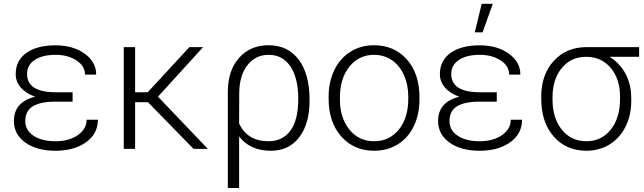

<svg xmlns="http://www.w3.org/2000/svg" viewBox="-20 -773 3342 997"><path d="M52.2 -145Q52.2 -242.7 162.1 -271Q113.8 -288.1 87.6 -318.8Q61.5 -349.6 61.5 -387.7Q61.5 -458.5 116.7 -498Q171.9 -537.6 268.6 -537.6Q358.9 -537.6 419.2 -494.6Q479.5 -451.7 479.5 -385.7H421.4Q421.4 -430.2 377.2 -459.2Q333 -488.3 268.6 -488.3Q200.2 -488.3 160.4 -461.9Q120.6 -435.5 120.6 -388.7Q120.6 -293.9 270.5 -293.9H356.9V-245.1H263.2Q189 -244.6 150.1 -220.7Q111.3 -196.8 111.3 -144Q111.3 -96.7 154.1 -68.1Q196.8 -39.6 268.6 -39.6Q338.4 -39.6 384 -71.3Q429.7 -103 429.7 -151.4H488.3Q488.3 -78.1 426.5 -34.2Q364.7 9.8 268.6 9.8Q171.4 9.8 111.8 -32.5Q52.2 -74.7 52.2 -145Z M622.6 0ZM748.5 -242.2H681.6V0H622.6V-528.3H681.6V-293.9H747.1L963.4 -528.3H1034.7L800.3 -271L1059.1 0H984.9Z M1375 -538.1Q1475.1 -538.1 1531.2 -463.1Q1587.4 -388.2 1587.4 -257.3V-249.5Q1587.4 -130.4 1533.9 -60.3Q1480.5 9.8 1386.7 9.8Q1278.3 9.8 1221.7 -64.5V203.1H1163.1V-299.8Q1164.1 -408.7 1222.2 -473.4Q1280.3 -538.1 1375 -538.1ZM1221.7 -130.9Q1266.1 -39.6 1373.5 -39.6Q1447.3 -39.6 1488 -94.5Q1528.8 -149.4 1528.8 -259.8Q1528.8 -365.7 1488.8 -427Q1448.7 -488.3 1375 -488.3Q1306.2 -488.3 1264.4 -434.1Q1222.7 -379.9 1222.2 -287.6Z M1686.5 0ZM1686.5 -272Q1686.5 -348.1 1716.1 -409.2Q1745.6 -470.2 1799.6 -504.2Q1853.5 -538.1 1921.9 -538.1Q2027.3 -538.1 2092.8 -464.1Q2158.2 -390.1 2158.2 -268.1V-255.9Q2158.2 -179.2 2128.7 -117.9Q2099.1 -56.6 2045.4 -23.4Q1991.7 9.8 1922.9 9.8Q1817.9 9.8 1752.2 -64.2Q1686.5 -138.2 1686.5 -260.3ZM1745.1 -255.9Q1745.1 -161.1 1794.2 -100.3Q1843.3 -39.6 1922.9 -39.6Q2002 -39.6 2051 -100.3Q2100.1 -161.1 2100.1 -260.7V-272Q2100.1 -332.5 2077.6 -382.8Q2055.2 -433.1 2014.6 -460.7Q1974.1 -488.3 1921.9 -488.3Q1843.8 -488.3 1794.4 -427Q1745.1 -365.7 1745.1 -266.6Z M2254.9 0ZM2254.9 -145Q2254.9 -242.7 2364.7 -271Q2316.4 -288.1 2290.3 -318.8Q2264.2 -349.6 2264.2 -387.7Q2264.2 -458.5 2319.3 -498Q2374.5 -537.6 2471.2 -537.6Q2561.5 -537.6 2621.8 -494.6Q2682.1 -451.7 2682.1 -385.7H2624Q2624 -430.2 2579.8 -459.2Q2535.6 -488.3 2471.2 -488.3Q2402.8 -488.3 2363 -461.9Q2323.2 -435.5 2323.2 -388.7Q2323.2 -293.9 2473.1 -293.9H2559.6V-245.1H2465.8Q2391.6 -244.6 2352.8 -220.7Q2314 -196.8 2314 -144Q2314 -96.7 2356.7 -68.1Q2399.4 -39.6 2471.2 -39.6Q2541 -39.6 2586.7 -71.3Q2632.3 -103 2632.3 -151.4H2690.9Q2690.9 -78.1 2629.2 -34.2Q2567.4 9.8 2471.2 9.8Q2374 9.8 2314.5 -32.5Q2254.9 -74.7 2254.9 -145ZM2481.4 -753.4H2539.1L2485.8 -605H2445.3Z M3298.8 -478H3145.5Q3198.7 -444.8 3228.3 -389.9Q3257.8 -335 3257.8 -263.2V-247.1Q3257.8 -174.8 3228.5 -115.7Q3199.2 -56.6 3145.8 -23.4Q3092.3 9.8 3024.9 9.8Q2919.9 9.8 2855.2 -64.2Q2790.5 -138.2 2790.5 -260.3V-272Q2790.5 -385.7 2855.7 -457Q2920.9 -528.3 3025.9 -528.3H3298.8ZM2849.1 -255.9Q2849.1 -159.7 2897.5 -99.6Q2945.8 -39.6 3024.9 -39.6Q3102.5 -39.6 3151.1 -99.4Q3199.7 -159.2 3199.7 -260.7V-272Q3199.7 -362.3 3151.4 -420.2Q3103 -478 3023.4 -478Q2945.3 -478 2897.2 -419.7Q2849.1 -361.3 2849.1 -268.1Z"/></svg>

Font: Roboto Light
Style: Regular
Weight: 300
Designer: Google
Version: Version 2.134; 2016; ttfautohint (v1.6)